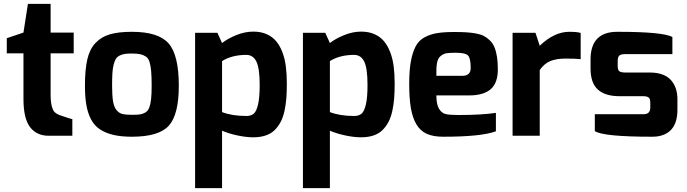

<svg xmlns="http://www.w3.org/2000/svg" viewBox="-20 -700 3543 990"><path d="M15 -425V-503L101 -532L124 -680H241V-532H360V-425H241V-212Q241 -175 247 -152.5Q253 -130 262 -121.5Q271 -113 286 -107Q346 -86 353 -86V0H231Q169 0 135 -44.5Q101 -89 101 -190V-425Z M418 -258Q418 -340 430 -393Q442 -446 472 -478Q502 -510 546.5 -523Q591 -536 660 -536Q797 -536 849.5 -476Q902 -416 902 -258Q902 -109 850.5 -52Q799 5 660 5Q605 5 564.5 -4.5Q524 -14 495.5 -33Q467 -52 450 -83.5Q433 -115 425.5 -157.5Q418 -200 418 -258ZM558 -258Q558 -207 563 -177Q568 -147 581.5 -131.5Q595 -116 612 -112Q629 -108 660 -108Q687 -108 701.5 -110Q716 -112 729.5 -120Q743 -128 749.5 -145Q756 -162 759 -188.5Q762 -215 762 -258Q762 -304 759.5 -332.5Q757 -361 751 -380.5Q745 -400 732 -408.5Q719 -417 703 -420.5Q687 -424 660 -424Q638 -424 624 -422Q610 -420 597 -413.5Q584 -407 577.5 -396.5Q571 -386 566 -367Q561 -348 559.5 -322Q558 -296 558 -258Z M986 270V-531H1101L1125 -478Q1154 -501 1198.5 -519Q1243 -537 1286 -537Q1325 -537 1354.5 -524Q1384 -511 1403.5 -488Q1423 -465 1436 -431Q1449 -397 1454 -357Q1459 -317 1459 -268Q1459 -227 1456.5 -194Q1454 -161 1447 -128.5Q1440 -96 1427.5 -72Q1415 -48 1396.5 -29.5Q1378 -11 1350 -1.5Q1322 8 1286 8Q1250 8 1205 -1.5Q1160 -11 1125 -26V270ZM1125 -122Q1177 -102 1250 -102Q1274 -102 1288 -113.5Q1302 -125 1310.5 -161Q1319 -197 1319 -262Q1319 -348 1302 -382.5Q1285 -417 1250 -417Q1176 -417 1125 -385Z M1542 270V-531H1657L1681 -478Q1710 -501 1754.5 -519Q1799 -537 1842 -537Q1881 -537 1910.5 -524Q1940 -511 1959.5 -488Q1979 -465 1992 -431Q2005 -397 2010 -357Q2015 -317 2015 -268Q2015 -227 2012.5 -194Q2010 -161 2003 -128.5Q1996 -96 1983.5 -72Q1971 -48 1952.5 -29.5Q1934 -11 1906 -1.5Q1878 8 1842 8Q1806 8 1761 -1.5Q1716 -11 1681 -26V270ZM1681 -122Q1733 -102 1806 -102Q1830 -102 1844 -113.5Q1858 -125 1866.5 -161Q1875 -197 1875 -262Q1875 -348 1858 -382.5Q1841 -417 1806 -417Q1732 -417 1681 -385Z M2090 -268Q2090 -337 2098.5 -383.5Q2107 -430 2123 -460.5Q2139 -491 2168 -507Q2197 -523 2232.5 -529Q2268 -535 2322 -535Q2358 -535 2383 -533.5Q2408 -532 2433.5 -527.5Q2459 -523 2475 -514.5Q2491 -506 2506 -491.5Q2521 -477 2529.5 -456.5Q2538 -436 2542.5 -407.5Q2547 -379 2547 -342Q2547 -272 2510 -240Q2473 -208 2399 -208H2230Q2230 -162 2243.5 -139.5Q2257 -117 2277.5 -112Q2298 -107 2342 -107Q2465 -107 2537 -118V-23Q2462 5 2265 5Q2214 5 2180.5 -10Q2147 -25 2127 -59Q2107 -93 2098.5 -143Q2090 -193 2090 -268ZM2230 -309H2363Q2407 -309 2407 -349Q2407 -399 2393.5 -413.5Q2380 -428 2330 -428Q2298 -428 2282.5 -425.5Q2267 -423 2252.5 -411.5Q2238 -400 2233.5 -376Q2229 -352 2230 -309Z M2623 0V-531H2741L2763 -464Q2838 -536 2915 -536Q2958 -536 2974 -530V-395Q2946 -398 2897 -398Q2850 -398 2818.5 -385.5Q2787 -373 2763 -339V0Z M3025 -347V-393Q3025 -536 3163 -536Q3400 -536 3447 -509V-421H3206Q3193 -421 3184.5 -419Q3176 -417 3172 -412Q3168 -407 3166.5 -401Q3165 -395 3165 -384V-360Q3165 -337 3175 -331.5Q3185 -326 3206 -326H3332Q3369 -326 3396.5 -315.5Q3424 -305 3440.5 -286Q3457 -267 3465 -242.5Q3473 -218 3473 -189V-134Q3473 -14 3372 3Q3358 5 3343 5Q3091 5 3047 -24V-111H3298Q3333 -111 3333 -145V-170Q3333 -182 3330.5 -189Q3328 -196 3320 -200Q3312 -204 3298 -204H3174Q3101 -204 3063 -238Q3025 -272 3025 -347Z"/></svg>

Font: Mina
Style: Bold
Weight: 700
Version: Version 1.000